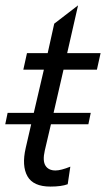

<svg xmlns="http://www.w3.org/2000/svg" viewBox="-23 -686 395 716"><path d="M338.4 -426.3H213.9L176.8 -265.1H315.4L306.6 -222.7H167L144 -124.5Q135.3 -86.4 146.5 -68.4Q157.7 -50.3 184.1 -50.3Q204.1 -50.3 239.3 -64.5L229.5 1Q206.1 9.8 165 9.8Q101.1 9.8 79.3 -28.8Q57.6 -67.4 72.8 -133.8L93.3 -222.7H-3.4L5.4 -265.1H103L140.6 -426.3H64L77.6 -487.8H154.8L179.2 -597.7L268.1 -666L227.5 -487.8H352.1Z"/></svg>

Font: HK Grotesk Italic
Style: Regular
Weight: 400
Italic angle: -13°
Designer: Alfredo Marco Pradil and Stefan Peev
Foundry: Hanken Design Co.
Version: Version 1.000;PS 001.000;hotconv 1.0.88;makeotf.lib2.5.64775